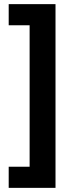

<svg xmlns="http://www.w3.org/2000/svg" viewBox="-20 -744 341 927"><path d="M22 61H123V-622H22V-724H248V163H22Z"/></svg>

Font: Noto Sans Display Condensed
Style: Bold
Weight: 700
Width: 3
Designer: Monotype Design Team
Foundry: Monotype Imaging Inc.
Version: Version 2.003